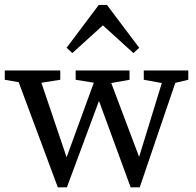

<svg xmlns="http://www.w3.org/2000/svg" viewBox="-20 -764 804 789"><path d="M217.6 5.8H254.9L396.8 -376.3H376.8L516.9 5.8H554.2L717.7 -474.5H660.9L542.6 -89.8L562.5 -90.7L417.6 -474.5H383.9L243.4 -89.5L263.3 -89.4L133 -474.5H38.8L217.6 5.8ZM-0.4 -436.2 97.5 -419.2H119.4L227.7 -436.2V-474.5H-0.4V-436.2ZM290.9 -436.2 395.9 -419.2H417.2L512.3 -436.2V-474.5H290.9V-436.2ZM570.8 -436.2 663.2 -419.4H683.1L753.8 -436.2V-474.5H570.8V-436.2ZM528.3 -545.9 552 -567.6 419.6 -743.6H385.8L253.5 -567.6L277.2 -545.9L445.1 -698.2H360.4L528.3 -545.9Z"/></svg>

Font: Source Serif Variable
Style: Regular
Weight: 389
Designer: Frank Grießhammer
Foundry: Adobe Systems Incorporated
Version: Version 3.001;hotconv 1.0.111;makeotfexe 2.5.65597